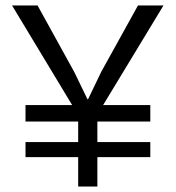

<svg xmlns="http://www.w3.org/2000/svg" viewBox="-20 -680 640 700"><path d="M265 0V-107H73V-162H265V-237H73V-297H243L24 -660H117L251 -417L299 -318H301L349 -418L483 -660H576L356 -297H528V-237H335V-162H528V-107H335V0Z"/></svg>

Font: Elaine Sans
Style: Regular
Weight: 400
Designer: Wei Huang
Foundry: Wei Huang
Version: Version 2.001;December 24, 2019;FontCreator 12.0.0.2547 64-b